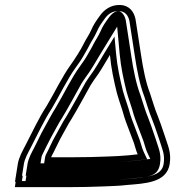

<svg xmlns="http://www.w3.org/2000/svg" viewBox="-20 -695 764 790"><path d="M190.6 -48C190.8 -49.3 191.4 -51 192.4 -53C201.6 -68.6 218 -105.6 227.5 -123C238.7 -141.9 261.8 -187.5 274.6 -206C298.6 -245.4 329.6 -303 352.5 -344C358.5 -352.7 363.8 -360.7 368.3 -368C392.4 -399.2 411 -434.4 432.3 -469C437.3 -414.1 448.7 -361.7 461.3 -311C471.4 -274.7 482.4 -248 491 -215C497 -193.6 523.9 -127.7 530.9 -107C535.9 -92.4 540 -73.9 546.5 -60C521.8 -57.1 493.4 -54.2 467.4 -53L423.1 -51C380.4 -49.2 326.8 -48 284.6 -48ZM53.2 -20 41.6 53H44.6L41.1 75H265.1C308.7 75 363.5 73.9 407.6 72L453.9 70C470 69.3 486.6 68 503.5 66C575.9 60 665.9 57.2 678.2 -20C685.9 -68.8 669.7 -97.3 659.7 -131L649.5 -161C646 -172.3 639.5 -190.3 630.1 -215C613.6 -255.7 610.3 -272.9 597.3 -311C579.6 -356 568.2 -416.3 560.3 -469C553.2 -520.2 544.3 -568.2 537.6 -616C531.4 -647 512 -673.7 472.8 -674.5C435 -675.3 407.6 -654 390.8 -630C378.1 -612.7 364.2 -593 355.6 -572C346.4 -551.3 337.1 -539.7 326 -518C310.5 -486.5 290.4 -456.1 270.8 -428C235.9 -380.2 203.7 -312.1 172 -259C139 -208.9 112.6 -150.4 84.2 -96C73.2 -74.6 57.7 -48.4 53.2 -20ZM161.6 -23 280.6 -23C323.3 -23 377 -24.2 420.3 -26L464.6 -28C491.6 -29.3 520.5 -32.3 545.5 -35.2L585.4 -39.8L569.8 -73.3C564.8 -84 560.6 -101.9 555.1 -118.2C547.7 -139.8 520.6 -206.7 515.6 -224.8C506.6 -259 495.4 -286.6 485.8 -320.7C473.1 -372.1 462.4 -421.9 457.5 -475.1L451.1 -544.6L411.2 -479.3C389.3 -443.6 371 -409.5 349.1 -381.1C343.1 -373.4 338.2 -364.2 331.5 -354.6C308.5 -313.4 276.4 -254.1 253.9 -217C238.7 -194.7 216.4 -150.1 206.2 -133C194.8 -114 178.7 -75.9 171 -62.8C168.6 -58.8 166.6 -54.3 165.6 -48ZM78.2 -20C81.6 -41.9 94.7 -64.9 106.4 -87.5C135 -142.3 161.8 -201.1 193 -248.4C225.9 -303.6 257.9 -370.9 290.7 -415.9C301.2 -430.9 311.9 -444.5 322.8 -464C332.4 -482 338 -488.8 348.4 -509.9C358 -528.6 367.6 -540.6 378.7 -565.5C386 -583.3 397.7 -600 410.7 -617.8C423.8 -636.4 441.5 -650 468.4 -649.5C494.5 -649 507.6 -632.2 512.6 -608.2C519.5 -559.2 528.2 -512.5 535.2 -461.8C543.2 -408.3 555 -346.5 573.3 -299.4C586 -261.9 589.5 -244.4 606.2 -202.9C615.5 -178.8 621.9 -161 625.3 -150.1L635.5 -120.2C646.8 -82.4 659.7 -61.1 653.2 -20C645.4 29 588.1 34.3 505 41.1C487.5 43.2 472.6 44.4 456.8 45L410.5 47C366.9 48.9 312.3 50 269.1 50H70.1L73.6 28H70.6ZM146.6 -23 150.6 -48C151.2 -51.9 152.5 -55 154 -58.1C161.3 -72.9 178.7 -109 189.7 -129.2C200.8 -147.9 222.1 -190.6 237.5 -213.3C260.9 -251.8 291.8 -309.1 314.6 -350.1C320 -359.7 326.8 -368.1 331.6 -375.9C354.3 -405.3 372.9 -439.9 394.9 -475.8L462.1 -585.5L472.4 -472.9C477.3 -419.2 488.3 -368.5 500.9 -317.4C510.7 -282.6 521.8 -255.4 530.7 -221.5C536 -202.5 563 -135.9 570.3 -114.5C575.7 -98.6 579.9 -80.4 585.2 -69.1L598.3 -41L550 -35.4C524.6 -32.5 495.2 -29.4 466.4 -28.1L422 -26.1C377.9 -24.2 324 -23 280.6 -23ZM93.2 -20 85.6 28H88.6L85.1 50H269.1C311.6 50 365.9 48.9 408.8 47.1L455.1 45.1C469.6 44.5 484.4 43.3 499.9 41.4C579.6 32.1 628.8 38.9 638.2 -20C645.1 -64.1 631.2 -87.2 620.3 -123.9L610.1 -153.7C606.6 -164.8 600.2 -182.6 590.9 -206.9C574.2 -248.2 570.8 -265.7 558 -303.2C539.9 -349.8 528.2 -411.1 520.2 -464.4C513.2 -515.2 504.5 -562.4 497.6 -611C491.5 -640.6 474 -649.4 467.6 -649.5C458.8 -649.7 442.9 -644 427.2 -621.8C414.3 -604.1 402.1 -586.8 394.4 -567.9C383.9 -544.2 374.4 -532.4 364.3 -512.8C354.1 -492 348.8 -485.7 338.9 -467.1C328.5 -448.6 317.7 -434.8 307.3 -419.8C273.9 -374.1 242.4 -307.4 209.3 -252C196 -231.8 171.4 -185.1 158.3 -161.7C149.6 -147 131.5 -108 122.4 -90.5C110.9 -68.4 97 -44.3 93.2 -20Z"/></svg>

Font: Tape
Style: Regular
Weight: 500
Foundry: Cannot Into Space Fonts
Version: Version 0.97